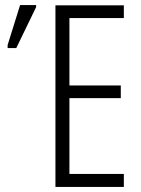

<svg xmlns="http://www.w3.org/2000/svg" viewBox="-20 -735 554 755"><path d="M467 0H198V-714H467V-664H253V-399H455V-349H253V-51H467ZM10 -546V-558L59 -715H122V-707L44 -546Z"/></svg>

Font: Noto Sans ExtraCondensed Light
Style: Regular
Weight: 300
Width: 2
Designer: Monotype Design Team
Foundry: Monotype Imaging Inc.
Version: Version 2.013; ttfautohint (v1.8.4.7-5d5b)